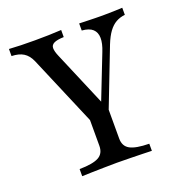

<svg xmlns="http://www.w3.org/2000/svg" viewBox="-112 -515 760 800"><g transform="rotate(-20 267.5 -115.0)"><path d="M253.2 34.7 97.6 -331.5Q85.5 -358.9 65.3 -371.4Q45.2 -383.9 12.9 -384.7V-416.1Q38.7 -414.5 65.3 -413.7Q91.9 -412.9 127.4 -412.9Q158.9 -412.9 187.9 -413.7Q216.9 -414.5 244.4 -416.1V-384.7Q214.5 -383.9 200.8 -377Q187.1 -370.2 187.1 -356Q187.1 -341.9 196.8 -319.4L305.6 -62.9L290.3 -56.5L374.2 -271Q387.9 -304.8 387.5 -329.4Q387.1 -354 371.8 -368.1Q356.5 -382.3 324.2 -384.7V-416.1Q346 -415.3 362.5 -414.9Q379 -414.5 394.8 -414.1Q410.5 -413.7 427.4 -413.7Q452.4 -413.7 475 -414.5Q497.6 -415.3 515.3 -416.1V-384.7Q492.7 -382.3 475 -372.2Q457.3 -362.1 442.7 -342.3Q428.2 -322.6 415.3 -290.3L289.5 34.7ZM118.5 186.3V154.8Q178.2 154 203.6 139.9Q229 125.8 229 91.9V-133.9L288.7 -14.5L316.9 -83.1V91.9Q316.9 125.8 342.7 139.9Q368.5 154 427.4 154.8V186.3Q412.9 185.5 387.5 185.1Q362.1 184.7 332.3 183.9Q302.4 183.1 273.4 183.1Q244.4 183.1 214.1 183.9Q183.9 184.7 159.3 185.1Q134.7 185.5 118.5 186.3Z"/></g></svg>

Font: Playfair 12pt Medium
Style: Regular
Weight: 500
Designer: Claus Eggers Sørensen
Foundry: Claus Eggers Sørensen
Version: Version 2.000;gftools[0.9.28]